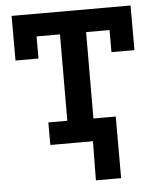

<svg xmlns="http://www.w3.org/2000/svg" viewBox="-54 -635 708 857"><g transform="rotate(-5 300.0 -207.0)"><path d="M30 -589H563V-389H460V-488H355L354 -101H439V0H152V-101H237L238 -488H133V-389H30ZM341 175 343 0H253V-101H454V175Z"/></g></svg>

Font: Podkova
Style: Bold
Weight: 700
Designer: Ilya Yudin
Foundry: Cyreal (www.cyreal.org)
Version: Version 2.102; ttfautohint (v1.8.1.43-b0c9)